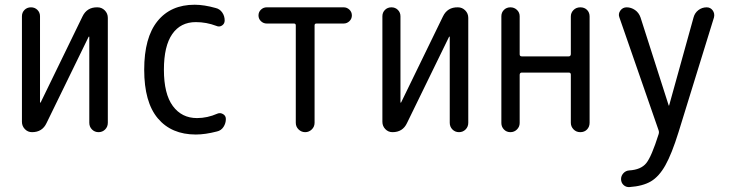

<svg xmlns="http://www.w3.org/2000/svg" viewBox="-20 -550 3040 799"><path d="M113.3 0Q95.7 0 83.5 -12.7Q71.3 -25.4 71.3 -43V-482.4Q71.3 -498 82 -508.8Q92.8 -519.5 108.9 -519.5Q125 -519.5 135.7 -508.8Q146.5 -498 146.5 -482.4V-124Q146.5 -123 147.5 -123Q149.4 -123 149.4 -124L323.2 -481.4Q341.8 -520.5 385.7 -519.5Q403.3 -519.5 416 -506.8Q428.7 -494.1 428.7 -475.6V-39.1Q428.7 -22.5 417.5 -11.2Q406.2 0 390.1 0Q374 0 362.8 -11.2Q351.6 -22.5 351.6 -39.1V-396.5Q351.6 -397.5 350.6 -397.5Q348.6 -397.5 348.6 -396.5L173.8 -38.1Q156.2 0 113.3 0Z M794.9 9.8Q693.4 9.8 636.7 -57.6Q580.1 -125 580.1 -259.8Q580.1 -393.6 635.3 -461.9Q690.4 -530.3 790 -530.3Q829.1 -530.3 877.9 -516.6Q894.5 -512.7 904.8 -498Q915 -483.4 915 -464.8Q915 -451.2 903.8 -443.8Q892.6 -436.5 879.9 -442.4Q838.9 -458 794.9 -458Q731.4 -458 696.8 -408.2Q662.1 -358.4 662.1 -259.8Q662.1 -159.2 699.2 -108.9Q736.3 -58.6 799.8 -58.6Q842.8 -58.6 884.8 -77.1Q896.5 -82 908.2 -75.2Q919.9 -68.4 919.9 -54.7Q919.9 -37.1 910.2 -22Q900.4 -6.8 882.8 -2.9Q834 9.8 794.9 9.8Z M1089.8 -452.1Q1076.2 -452.1 1065.9 -461.9Q1055.7 -471.7 1055.7 -485.8Q1055.7 -500 1065.9 -509.8Q1076.2 -519.5 1089.8 -519.5H1410.2Q1423.8 -519.5 1434.1 -509.8Q1444.3 -500 1444.3 -485.8Q1444.3 -471.7 1434.1 -461.9Q1423.8 -452.1 1410.2 -452.1H1296.9Q1289.1 -452.1 1289.1 -444.3V-39.1Q1289.1 -22.5 1277.3 -11.2Q1265.6 0 1250 0Q1234.4 0 1222.7 -11.2Q1210.9 -22.5 1210.9 -39.1V-444.3Q1210.9 -452.1 1203.1 -452.1Z M1613.3 0Q1595.7 0 1583.5 -12.7Q1571.3 -25.4 1571.3 -43V-482.4Q1571.3 -498 1582 -508.8Q1592.8 -519.5 1608.9 -519.5Q1625 -519.5 1635.7 -508.8Q1646.5 -498 1646.5 -482.4V-124Q1646.5 -123 1647.5 -123Q1649.4 -123 1649.4 -124L1823.2 -481.4Q1841.8 -520.5 1885.7 -519.5Q1903.3 -519.5 1916 -506.8Q1928.7 -494.1 1928.7 -475.6V-39.1Q1928.7 -22.5 1917.5 -11.2Q1906.2 0 1890.1 0Q1874 0 1862.8 -11.2Q1851.6 -22.5 1851.6 -39.1V-396.5Q1851.6 -397.5 1850.6 -397.5Q1848.6 -397.5 1848.6 -396.5L1673.8 -38.1Q1656.2 0 1613.3 0Z M2066.4 -38.1V-482.4Q2066.4 -498 2077.1 -508.8Q2087.9 -519.5 2104 -519.5Q2120.1 -519.5 2131.3 -508.8Q2142.6 -498 2142.6 -482.4V-324.2Q2142.6 -315.4 2151.4 -315.4H2346.7Q2354.5 -315.4 2355.5 -324.2V-481.4Q2355.5 -497.1 2366.7 -508.3Q2377.9 -519.5 2395 -519.5Q2412.1 -519.5 2422.9 -508.8Q2433.6 -498 2433.6 -481.4V-39.1Q2433.6 -22.5 2422.9 -11.2Q2412.1 0 2395 0Q2377.9 0 2366.7 -11.7Q2355.5 -23.4 2355.5 -39.1V-239.3Q2355.5 -248 2346.7 -248H2151.4Q2143.6 -248 2142.6 -239.3V-38.1Q2142.6 -22.5 2131.3 -11.2Q2120.1 0 2104 0Q2087.9 0 2077.1 -11.2Q2066.4 -22.5 2066.4 -38.1Z M2720.7 -7.8 2557.6 -477.5Q2551.8 -492.2 2561.5 -505.9Q2571.3 -519.5 2587.9 -519.5Q2606.4 -519.5 2622.6 -508.3Q2638.7 -497.1 2645.5 -477.5L2762.7 -111.3Q2762.7 -110.4 2763.7 -110.4Q2764.6 -110.4 2764.6 -111.3L2866.2 -477.5Q2871.1 -496.1 2886.2 -507.8Q2901.4 -519.5 2920.9 -519.5Q2936.5 -519.5 2945.8 -506.8Q2955.1 -494.1 2951.2 -477.5L2803.7 0Q2775.4 90.8 2749 137.7Q2722.7 184.6 2689 204.6Q2655.3 224.6 2599.6 228.5Q2585 229.5 2574.7 219.7Q2564.5 210 2564.5 195.3Q2564.5 181.6 2574.2 170.9Q2584 160.2 2598.6 159.2Q2647.5 156.2 2669.4 128.9Q2691.4 101.6 2720.7 8.8Q2723.6 0 2720.7 -7.8Z"/></svg>

Font: Rounded Mgen+ 1m regular
Style: Regular
Weight: 400
Designer: [Source Han Sans]
Ryoko NISHIZUKA  (kana & ideographs); Paul D. Hunt (Latin, Greek & Cyrillic); Wenlong ZHANG  (bopomofo
Version: Version 1.059.20150602